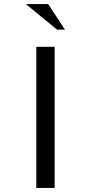

<svg xmlns="http://www.w3.org/2000/svg" viewBox="-20 -932 451 952"><path d="M160 -700V0H251V-700ZM219 -912H108L263 -785H302Z"/></svg>

Font: Tenor Sans
Style: Regular
Weight: 400
Designer: Denis Masharov
Foundry: Denis Masharov
Version: Version 1.1